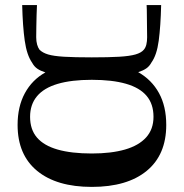

<svg xmlns="http://www.w3.org/2000/svg" viewBox="-20 -720 720 753"><path d="M67 -700H125Q124 -684 123.5 -661.5Q123 -639 122.5 -616Q122 -593 122 -574Q122 -558 125.5 -545.5Q129 -533 135 -525Q147 -513 168.5 -506.5Q190 -500 231 -497.5Q272 -495 340 -495Q407 -495 448 -497.5Q489 -500 511.5 -506.5Q534 -513 544 -525Q551 -533 554 -545.5Q557 -558 557 -574Q557 -593 556.5 -616Q556 -639 556 -661.5Q556 -684 555 -700H612Q610 -617 602.5 -560.5Q595 -504 574 -475Q566 -460 553.5 -451.5Q541 -443 522 -437Q575 -407 603.5 -355Q632 -303 632 -230Q632 -113 555.5 -50Q479 13 340 13Q202 13 125.5 -50Q49 -113 49 -230Q49 -302 77.5 -354.5Q106 -407 158 -436Q139 -442 126.5 -450.5Q114 -459 106 -474Q85 -504 77 -560.5Q69 -617 67 -700ZM98 -262Q98 -212 125 -180.5Q152 -149 206 -133.5Q260 -118 340 -118Q416 -118 470 -133.5Q524 -149 553 -181Q582 -213 582 -262Q582 -312 555 -344Q528 -376 474 -391.5Q420 -407 340 -407Q260 -407 206 -391Q152 -375 125 -342.5Q98 -310 98 -262Z"/></svg>

Font: Ojuju SemiBold
Style: Regular
Weight: 600
Designer: Chisaokwu Joboson, Mirko Velimirovic
Foundry: Udi Foundry
Version: Version 1.000